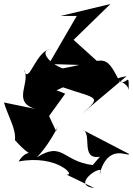

<svg xmlns="http://www.w3.org/2000/svg" viewBox="-64 -838 667 963"><path d="M182 -256 263 -368C105 -434 157 -373 215 -383L252 -400C421 -341 453 -358 345 -266L571 -456C458 -435 589 -440 581 -377C584 -487 577 -411 536 -429C458 -583 465 -533 250 -495C180 -521 128 -588 195 -591C116 -594 79 -399 56 -490C93 -425 -7 -328 112 -292L-44 -324C-26 -260 18 -191 11 -135C115 -19 85 -115 29 -28C222 -65 322 49 268 37L409 105C276 90 480 -36 435 37C478 -127 585 -47 583 -66L348 -188C403 -173 335 -35 437 -52L401 -10C249 -29 252 -131 121 -49C204 -135 250 -260 217 -181ZM321 -758 181 -517 448 -509 305 -638 490 -818 240 -758Z"/></svg>

Font: Asimov Silicon
Style: Regular
Weight: 400
Designer: Google
Version: Version 2.000980; 2014